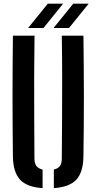

<svg xmlns="http://www.w3.org/2000/svg" viewBox="-20 -989 510 1017"><path d="M48.4 -160Q46.4 -320.1 46.4 -480.2Q46.4 -640.3 48.4 -800H162.9Q161.3 -693.5 161 -583.8Q160.6 -474 161.3 -364.3Q161.9 -254.6 162.5 -147.8Q162.5 -123.5 172.8 -109.9Q183 -96.2 205.6 -90.8V7.5Q122.8 2.1 86.2 -37.3Q49.7 -76.8 48.4 -160ZM265.2 7.5V-90.8Q287.5 -96.2 297.4 -110Q307.3 -123.8 307.3 -147.8Q308.1 -254.6 308.8 -364.3Q309.4 -474 309.3 -583.8Q309.1 -693.5 307.3 -800H421.9Q424.1 -640.3 424.3 -480.2Q424.4 -320.1 421.9 -160Q420.8 -76.8 384.2 -37.3Q347.6 2.1 265.2 7.5ZM129.1 -840.8 233.1 -969.5H314.2L210.5 -840.8ZM263.8 -840.8 368 -969.5H449.6L345.6 -840.8Z"/></svg>

Font: Big Shoulders Stencil Text Thin
Style: Regular
Weight: 100
Designer: Patric King
Foundry: XO Type Co
Version: Version 2.001